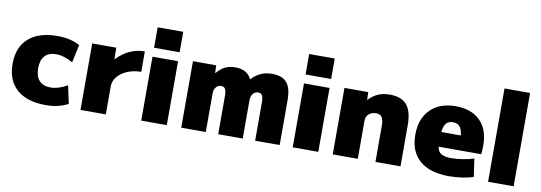

<svg xmlns="http://www.w3.org/2000/svg" viewBox="-57 -1099 4164 1479"><g transform="rotate(10 2025.5 -360.0)"><path d="M27 -260Q27 -390 106.5 -460Q186 -530 332 -530Q383 -530 425 -520.5Q467 -511 507 -490L477 -350Q406 -390 347 -390Q288 -390 257.5 -357Q227 -324 227 -260Q227 -196 257.5 -163Q288 -130 347 -130Q406 -130 477 -170L507 -30Q467 -9 425 0.5Q383 10 332 10Q186 10 106.5 -60Q27 -130 27 -260Z M604 -520H792L794 -430H796Q841 -479 896.5 -504.5Q952 -530 1014 -530V-370Q956 -370 907.5 -350Q859 -330 830.5 -295.5Q802 -261 802 -220V0H604Z M1079 -730H1279V-570H1079ZM1079 -500H1279V0H1079Z M1392 -520H1574L1576 -460H1578Q1609 -497 1643 -513.5Q1677 -530 1722 -530Q1815 -530 1849 -460H1851Q1886 -497 1924 -513.5Q1962 -530 2011 -530Q2090 -530 2126 -487.5Q2162 -445 2162 -350V0H1970V-300Q1970 -337 1960.5 -353.5Q1951 -370 1929 -370Q1904 -370 1888.5 -350.5Q1873 -331 1873 -300V0H1681V-300Q1681 -337 1671.5 -353.5Q1662 -370 1640 -370Q1615 -370 1599.5 -350.5Q1584 -331 1584 -300V0H1392Z M2264 -730H2464V-570H2264ZM2264 -500H2464V0H2264Z M2577 -520H2763L2765 -460H2767Q2802 -497 2841 -513.5Q2880 -530 2932 -530Q3023 -530 3065 -479.5Q3107 -429 3107 -320V0H2911V-280Q2911 -329 2897.5 -349.5Q2884 -370 2852 -370Q2817 -370 2795 -350.5Q2773 -331 2773 -300V0H2577Z M3177 -260Q3177 -386 3249 -458Q3321 -530 3447 -530Q3570 -530 3638.5 -461.5Q3707 -393 3707 -270Q3707 -222 3703 -200H3370Q3375 -163 3401 -146.5Q3427 -130 3479 -130Q3521 -130 3571 -138Q3621 -146 3657 -158L3677 -18Q3642 -5 3590.5 2.5Q3539 10 3487 10Q3337 10 3257 -59.5Q3177 -129 3177 -260ZM3523 -315Q3519 -361 3500.5 -383Q3482 -405 3447 -405Q3412 -405 3393.5 -383Q3375 -361 3371 -315Z M3792 -730H3992V0H3792Z"/></g></svg>

Font: Enso Black
Style: Regular
Weight: 900
Designer: Coji Morishita
Foundry: UNDERFOREST DESIGN
Version: Version 1.000